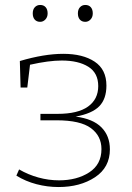

<svg xmlns="http://www.w3.org/2000/svg" viewBox="-20 -747 531 774"><path d="M423 -145Q423 -72 363 -32.5Q303 7 216 7Q171 7 127 -4.5Q83 -16 46 -39L57 -64Q93 -43 134.5 -31.5Q176 -20 218 -20Q290 -20 339.5 -52Q389 -84 389 -146Q389 -199 346.5 -230.5Q304 -262 208 -262H143V-288H212Q294 -288 335 -317.5Q376 -347 376 -400Q376 -453 336 -478Q296 -503 229 -503Q176 -503 101 -486L90 -394H63L60 -501Q158 -530 235 -530Q314 -530 361.5 -498.5Q409 -467 409 -402Q409 -348 380 -318.5Q351 -289 285 -277Q355 -268 389 -233.5Q423 -199 423 -145ZM112 -693Q112 -709 120.5 -718Q129 -727 142 -727Q156 -727 164 -718Q172 -709 172 -693Q172 -678 163 -668.5Q154 -659 142 -659Q128 -659 120 -668Q112 -677 112 -693ZM294 -693Q294 -709 302.5 -718Q311 -727 324 -727Q338 -727 346 -718Q354 -709 354 -693Q354 -678 345 -668.5Q336 -659 324 -659Q310 -659 302 -668Q294 -677 294 -693Z"/></svg>

Font: Bitter Pro ExtraLight
Style: Regular
Weight: 275
Designer: Sol Matas, and Bitter project Authors
Foundry: Sol Matas
Version: Version 1.010